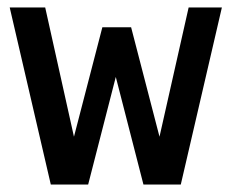

<svg xmlns="http://www.w3.org/2000/svg" viewBox="-20 -494 620 514"><path d="M116 0 6 -474H101L178 -128L254 -421H331L407 -128L485 -474H574L464 0H364L290 -288L216 0Z"/></svg>

Font: Sometype Mono SemiBold
Style: Regular
Weight: 600
Designer: Ryoichi Tsunekawa
Foundry: Dharma Type
Version: Version 1.001